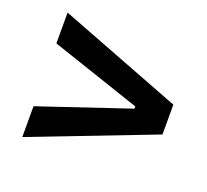

<svg xmlns="http://www.w3.org/2000/svg" viewBox="-92 -704 771 715"><g transform="rotate(20 293.0 -346.5)"><path d="M61.5 -99.6V-221.7L418 -341.8V-350.6L61.5 -470.7V-592.8L548.8 -405.3V-287.1Z"/></g></svg>

Font: Cascadia Mono NF SemiBold
Style: Regular
Weight: 600
Monospace: yes
Designer: Aaron Bell
Foundry: Saja Typeworks
Version: Version 2404.023; ttfautohint (v1.8.4)